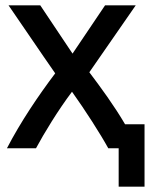

<svg xmlns="http://www.w3.org/2000/svg" viewBox="-20 -548 563 720"><path d="M250 -204C198 -135 145 -48 115 8H6C58 -92 123 -188 187 -273C158 -314 130 -356 101 -398L12 -528H131L252 -347L374 -528H489L315 -277C358 -220 408 -152 449 -82H522V152H425V8H386C357 -45 300 -134 250 -204Z"/></svg>

Font: Repo Medium
Style: Regular
Weight: 500
Designer: Stefan Peev
Foundry: Context Ltd
Version: Version 1.502